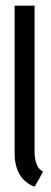

<svg xmlns="http://www.w3.org/2000/svg" viewBox="-20 -658 183 686"><path d="M133.8 -44.9Q133.8 -44.9 133.8 -44.9Q133.8 -44.9 133.8 -44.9Q126 -48.8 120.1 -55.7Q114.3 -61.5 111.3 -71.3Q107.4 -79.1 105.5 -90.8Q103.5 -101.6 103.5 -115.2Q103.5 -115.2 103.5 -182.6Q103.5 -250 103.5 -337.9Q103.5 -406.2 103.5 -475.6Q103.5 -543.9 103.5 -586.9Q103.5 -610.4 103.5 -624Q103.5 -637.7 103.5 -637.7Q103.5 -637.7 68.4 -637.7Q32.2 -637.7 32.2 -637.7Q32.2 -637.7 32.2 -570.3Q32.2 -502 32.2 -414.1Q32.2 -377 32.2 -337.9Q32.2 -299.8 32.2 -265.6Q32.2 -200.2 32.2 -156.2Q32.2 -112.3 32.2 -112.3Q32.2 -112.3 32.2 -112.3Q32.2 -112.3 32.2 -112.3Q32.2 -86.9 37.1 -67.4Q42 -46.9 51.8 -32.2Q61.5 -16.6 75.2 -6.8Q87.9 3.9 103.5 8.8Q103.5 8.8 119.1 -17.6Q133.8 -44.9 133.8 -44.9Z"/></svg>

Font: AgendaMediumCondGoodkids
Style: AgendaMediumCondGoodkids
Weight: 500
Designer: ""
Version: ""